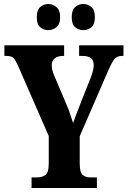

<svg xmlns="http://www.w3.org/2000/svg" viewBox="-20 -941 639 961"><path d="M138 0V-53H165Q191 -53 207.5 -65.5Q224 -78 224 -122V-260L72 -608Q59 -638 49 -649.5Q39 -661 13 -661H2V-714H301V-661H295Q269 -661 254 -649Q239 -637 239 -615Q239 -589 252 -561L312 -420Q324 -392 331 -370.5Q338 -349 346 -325Q354 -349 365.5 -378Q377 -407 389 -439L434 -552Q443 -575 446 -590.5Q449 -606 449 -614Q449 -640 435 -650.5Q421 -661 392 -661H376V-714H598V-661H589Q566 -661 553 -645.5Q540 -630 520 -584L379 -259V-122Q379 -78 394 -65.5Q409 -53 429 -53H465V0ZM398 -790Q374 -790 356.5 -804.5Q339 -819 339 -855Q339 -891 356.5 -906Q374 -921 398 -921Q419 -921 437 -906Q455 -891 455 -855Q455 -819 437 -804.5Q419 -790 398 -790ZM222 -790Q199 -790 181.5 -804.5Q164 -819 164 -855Q164 -891 181.5 -906Q199 -921 222 -921Q243 -921 262 -906Q281 -891 281 -855Q281 -819 262 -804.5Q243 -790 222 -790Z"/></svg>

Font: Noto Serif Khmer ExtraCondensed ExtraBold
Style: Regular
Weight: 800
Width: 2
Designer: Danh Hong and the Monotype Design Team
Foundry: Monotype Imaging Inc.
Version: Version 2.004; ttfautohint (v1.8.4.7-5d5b)